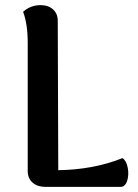

<svg xmlns="http://www.w3.org/2000/svg" viewBox="-20 -728 538 748"><path d="M205 -647 207 -65Q345 -67 457 -112Q472 -103 477.5 -75.5Q483 -48 475.5 -24Q468 0 450 0H156Q126 0 107 -16.5Q88 -33 88 -62V-560Q88 -635 70 -682Q99 -708 138 -708Q168 -708 186.5 -691.5Q205 -675 205 -647Z"/></svg>

Font: Arima Koshi Semi Bold
Style: Regular
Weight: 600
Designer: Joana Correia and Natanael Gama
Foundry: NDISCOVER
Version: Version 1.019;PS 001.019;hotconv 1.0.88;makeotf.lib2.5.64775